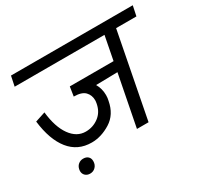

<svg xmlns="http://www.w3.org/2000/svg" viewBox="-138 -746 1046 1002"><g transform="rotate(-30 384.5 -245.0)"><path d="M535 0H465L525 -307.5L395 -305Q413.8 -272.5 413.8 -233.8Q413.8 -216.2 410 -201.2Q396.2 -126.2 340 -91.2Q283.8 -56.2 226.2 -56.2Q142.5 -56.2 92.5 -118.8Q42.5 -181.2 28.8 -296.2L90 -316.2Q100 -223.8 136.9 -172.5Q173.8 -121.2 227.5 -121.2Q271.2 -121.2 305.6 -146.9Q340 -172.5 348.8 -218.8Q351.2 -231.2 351.2 -238.8Q351.2 -270 331.2 -290.6Q311.2 -311.2 263.8 -311.2L272.5 -367.5H536.2L563.8 -510H22.5L35 -570H768.8L756.2 -510H633.8ZM183.8 31.2Q183.8 52.5 170.6 66.2Q157.5 80 137.5 80Q120 80 108.8 69.4Q97.5 58.8 97.5 41.2L98.8 31.2Q102.5 13.8 115 3.8Q127.5 -6.2 143.8 -6.2Q162.5 -6.2 173.1 3.8Q183.8 13.8 183.8 31.2Z"/></g></svg>

Font: Cambay
Style: Italic
Weight: 400
Italic angle: -11°
Designer: Pooja Saxena
Foundry: Pooja Saxena
Version: Version 1.019;PS 001.019;hotconv 1.0.70;makeotf.lib2.5.58329